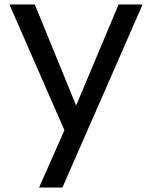

<svg xmlns="http://www.w3.org/2000/svg" viewBox="-20 -509 677 855"><path d="M615 -489 258 326H154L267 71L22 -489H135L319 -39L508 -489Z"/></svg>

Font: Gmarket Sans TTF Medium
Style: Regular
Weight: 500
Designer: Creative Director : Sungho Lee; Art Director : Kiwoong Choi; Project Manager : Sori Yang, Jongwook Yoon; Font Designer :
Foundry: Sandoll Inc.
Version: Version 1.000;hotconv 1.0.109;makeotfexe 2.5.65596